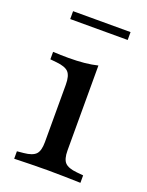

<svg xmlns="http://www.w3.org/2000/svg" viewBox="-116 -640 537 701"><g transform="rotate(20 153.0 -290.0)"><path d="M112.1 -207.3V-318.5Q112.1 -353.2 99.2 -366.9Q86.3 -380.6 51.6 -383.9L27.4 -386.3V-415.3Q44.4 -414.5 58.1 -414.1Q71.8 -413.7 87.1 -413.7Q121 -413.7 149.2 -416.5Q177.4 -419.4 200 -425V-415.3V-207.3ZM156.5 -2.4Q119.4 -2.4 89.5 -1.6Q59.7 -0.8 27.4 0V-29L53.2 -31.5Q86.3 -34.7 99.2 -48Q112.1 -61.3 112.1 -95.2V-207.3H200V-95.2Q200 -61.3 212.9 -48Q225.8 -34.7 258.9 -31.5L284.7 -29V0Q252.4 -0.8 223 -1.6Q193.5 -2.4 156.5 -2.4ZM45.2 -549.2V-579.8H268.5V-549.2Z"/></g></svg>

Font: Playfair 5pt SemiExpanded Light Medium
Style: Regular
Weight: 500
Version: Version 2.203